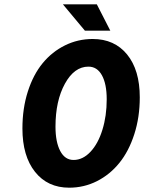

<svg xmlns="http://www.w3.org/2000/svg" viewBox="-20 -850 662 882"><path d="M370.1 -709 269 -830.1H424.8L486.8 -709ZM297.9 12.2Q198.7 12.2 140.9 -60.5Q83 -133.3 83 -259.8Q83 -352.1 107.9 -429.7Q132.8 -507.3 176 -559.8Q219.2 -612.3 278.6 -641.6Q337.9 -670.9 405.8 -670.9Q505.9 -670.9 564 -599.6Q622.1 -528.3 622.1 -402.8Q622.1 -311.5 596.9 -233.4Q571.8 -155.3 528.3 -101.6Q484.9 -47.9 425.3 -17.8Q365.7 12.2 297.9 12.2ZM317.9 -115.2Q360.4 -115.2 395.5 -152.6Q430.7 -189.9 450.4 -253.7Q470.2 -317.4 470.2 -394Q470.2 -464.4 448.2 -504.2Q426.3 -543.9 386.2 -543.9Q321.3 -543.9 278.1 -465.3Q234.9 -386.7 234.9 -268.1Q234.9 -197.8 256.6 -156.5Q278.3 -115.2 317.9 -115.2Z"/></svg>

Font: Office Code Pro Bold Italic
Style: Regular
Weight: 700
Italic angle: -9°
Designer: Nathan Rutzky & Paul D. Hunt
Foundry: Adobe Systems Incorporated
Version: Version 1.004;PS 001.004;hotconv 1.0.70;makeotf.lib2.5.58329